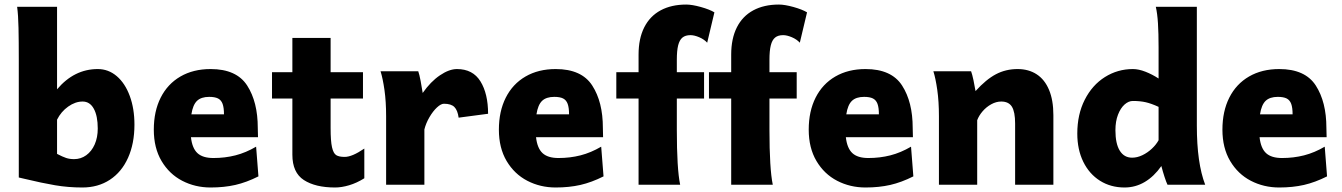

<svg xmlns="http://www.w3.org/2000/svg" viewBox="-20 -811 5892 843"><path d="M230.5 -418.9Q305.7 -507.8 409.2 -507.8Q456.1 -507.8 492.7 -476.6Q529.3 -445.3 549.8 -389.6Q570.3 -334 570.3 -263.7Q570.3 -180.7 542.2 -118.2Q514.2 -55.7 462.4 -21.7Q410.6 12.2 341.8 12.2Q279.3 12.2 221.9 2.4Q164.6 -7.3 87.4 -25.9L62.5 -31.7V-551.8Q62.5 -630.4 61.3 -688Q60.1 -745.6 55.2 -781.2H230.5ZM305.2 -112.3Q335 -112.3 358.6 -129.4Q382.3 -146.5 395.8 -177Q409.2 -207.5 409.2 -246.6Q409.2 -302.2 391.8 -333.7Q374.5 -365.2 342.8 -365.2Q310.5 -365.2 279.3 -343Q248 -320.8 230.5 -285.6V-135.3Q254.9 -122.6 270.5 -117.4Q286.1 -112.3 305.2 -112.3Z M818.4 -208.5Q823.7 -160.2 846.9 -138.7Q870.1 -117.2 917 -117.2Q967.8 -117.2 1013.7 -128.9Q1059.6 -140.6 1104.5 -167L1114.7 -36.6Q1062.5 -10.3 1013.2 1Q963.9 12.2 904.8 12.2Q836.9 12.2 780 -17.3Q723.1 -46.9 689.2 -104.2Q655.3 -161.6 655.3 -241.7Q655.3 -322.3 685.5 -382.3Q715.8 -442.4 772.2 -475.1Q828.6 -507.8 904.8 -507.8Q1018.6 -507.8 1065.2 -435.5Q1111.8 -363.3 1111.8 -249.5Q1112.3 -229 1112.8 -208.5ZM963.4 -309.1Q963.4 -338.4 957.3 -355Q951.2 -371.6 937.3 -378.7Q923.3 -385.7 898.4 -385.7Q863.3 -385.7 845 -368.2Q826.7 -350.6 820.3 -309.1Z M1451.2 12.2Q1364.7 12.2 1314.2 -20.5Q1263.7 -53.2 1263.7 -131.8V-378.4H1174.3V-494.1H1263.7V-644.5H1431.6V-494.1H1573.7V-378.4H1431.6V-249Q1431.6 -191.4 1437.7 -164.6Q1443.8 -137.7 1456.1 -129.9Q1468.3 -122.1 1493.2 -122.1Q1509.8 -122.1 1531 -131.1Q1552.2 -140.1 1579.6 -158.7V-28.3Q1545.9 -7.3 1512.9 2.4Q1480 12.2 1451.2 12.2Z M1675.3 0V-300.3Q1675.3 -365.2 1668 -416.3Q1660.6 -467.3 1650.9 -498H1816.4Q1821.3 -484.4 1826.9 -455.3Q1832.5 -426.3 1835.9 -402.8Q1870.6 -452.6 1911.4 -480.2Q1952.1 -507.8 1986.3 -507.8Q2056.2 -507.8 2089.6 -453.6Q2123 -399.4 2123 -311.5L1993.7 -294.4Q1989.3 -326.7 1975.1 -341.1Q1960.9 -355.5 1929.2 -355.5Q1916 -355.5 1898.4 -339.1Q1880.9 -322.8 1865.5 -296.4Q1850.1 -270 1843.3 -242.7V0Z M2333.5 -208.5Q2338.9 -160.2 2362.1 -138.7Q2385.3 -117.2 2432.1 -117.2Q2482.9 -117.2 2528.8 -128.9Q2574.7 -140.6 2619.6 -167L2629.9 -36.6Q2577.6 -10.3 2528.3 1Q2479 12.2 2419.9 12.2Q2352.1 12.2 2295.2 -17.3Q2238.3 -46.9 2204.3 -104.2Q2170.4 -161.6 2170.4 -241.7Q2170.4 -322.3 2200.7 -382.3Q2231 -442.4 2287.4 -475.1Q2343.8 -507.8 2419.9 -507.8Q2533.7 -507.8 2580.3 -435.5Q2627 -363.3 2627 -249.5Q2627.4 -229 2627.9 -208.5ZM2478.5 -309.1Q2478.5 -338.4 2472.4 -355Q2466.3 -371.6 2452.4 -378.7Q2438.5 -385.7 2413.6 -385.7Q2378.4 -385.7 2360.1 -368.2Q2341.8 -350.6 2335.4 -309.1Z M2993.2 -791Q3018.6 -791 3057.1 -780.3Q3095.7 -769.5 3116.7 -756.8L3085 -623.5Q3071.8 -638.2 3050 -647.5Q3028.3 -656.7 3011.7 -656.7Q2989.3 -656.7 2976.3 -646Q2963.4 -635.3 2957.5 -611.8Q2951.7 -588.4 2951.7 -549.3V-494.1H3071.3V-378.4H2951.7V-241.2Q2951.7 -69.8 2966.3 0H2783.7V-378.4H2686V-494.1H2783.7V-571.3Q2783.7 -641.6 2808.6 -690.9Q2833.5 -740.2 2880.6 -765.6Q2927.7 -791 2993.2 -791Z M3399.9 -791Q3425.3 -791 3463.9 -780.3Q3502.4 -769.5 3523.4 -756.8L3491.7 -623.5Q3478.5 -638.2 3456.8 -647.5Q3435.1 -656.7 3418.5 -656.7Q3396 -656.7 3383.1 -646Q3370.1 -635.3 3364.3 -611.8Q3358.4 -588.4 3358.4 -549.3V-494.1H3478V-378.4H3358.4V-241.2Q3358.4 -69.8 3373 0H3190.4V-378.4H3092.8V-494.1H3190.4V-571.3Q3190.4 -641.6 3215.3 -690.9Q3240.2 -740.2 3287.4 -765.6Q3334.5 -791 3399.9 -791Z M3693.8 -208.5Q3699.2 -160.2 3722.4 -138.7Q3745.6 -117.2 3792.5 -117.2Q3843.3 -117.2 3889.2 -128.9Q3935.1 -140.6 3980 -167L3990.2 -36.6Q3938 -10.3 3888.7 1Q3839.4 12.2 3780.3 12.2Q3712.4 12.2 3655.5 -17.3Q3598.6 -46.9 3564.7 -104.2Q3530.8 -161.6 3530.8 -241.7Q3530.8 -322.3 3561 -382.3Q3591.3 -442.4 3647.7 -475.1Q3704.1 -507.8 3780.3 -507.8Q3894 -507.8 3940.7 -435.5Q3987.3 -363.3 3987.3 -249.5Q3987.8 -229 3988.3 -208.5ZM3838.9 -309.1Q3838.9 -338.4 3832.8 -355Q3826.7 -371.6 3812.7 -378.7Q3798.8 -385.7 3773.9 -385.7Q3738.8 -385.7 3720.5 -368.2Q3702.1 -350.6 3695.8 -309.1Z M4437 -268.6Q4437 -319.8 4422.9 -342.5Q4408.7 -365.2 4376 -365.2Q4354 -365.2 4332.3 -353.3Q4310.5 -341.3 4294.2 -322.3Q4277.8 -303.2 4270.5 -283.2V0H4102.5V-300.3Q4102.5 -365.2 4095.2 -416.3Q4087.9 -467.3 4078.1 -498H4243.7Q4248.5 -485.4 4254.2 -458.7Q4259.8 -432.1 4263.2 -411.1Q4309.6 -462.4 4352.8 -485.1Q4396 -507.8 4447.8 -507.8Q4496.1 -507.8 4531.5 -484.9Q4566.9 -461.9 4585.9 -416.5Q4605 -371.1 4605 -305.2V0H4437Z M5271.5 0H5106Q5100.6 -11.2 5093 -34.4Q5085.4 -57.6 5079.1 -82Q5046.9 -36.1 5006.1 -12Q4965.3 12.2 4917.5 12.2Q4856.9 12.2 4809.8 -17.3Q4762.7 -46.9 4736.3 -100.6Q4710 -154.3 4710 -224.6Q4710 -308.6 4742.7 -373Q4775.4 -437.5 4831.3 -472.7Q4887.2 -507.8 4954.1 -507.8Q4979.5 -507.8 5009.3 -496.1Q5039.1 -484.4 5066.9 -466.3V-603Q5066.9 -665 5064.2 -708.5Q5061.5 -752 5054.7 -781.2H5234.9V-258.8Q5234.9 -95.2 5271.5 0ZM4954.1 -367.7Q4935.1 -367.7 4917.5 -352.1Q4899.9 -336.4 4888.7 -307.4Q4877.4 -278.3 4877.4 -239.3Q4877.4 -180.2 4896.5 -149.4Q4915.5 -118.7 4950.7 -118.7Q4973.1 -118.7 4995.8 -129.6Q5018.6 -140.6 5037.4 -158.2Q5056.2 -175.8 5066.9 -195.3V-341.8Q5035.2 -356.4 5010.5 -362.1Q4985.8 -367.7 4954.1 -367.7Z M5510.3 -208.5Q5515.6 -160.2 5538.8 -138.7Q5562 -117.2 5608.9 -117.2Q5659.7 -117.2 5705.6 -128.9Q5751.5 -140.6 5796.4 -167L5806.6 -36.6Q5754.4 -10.3 5705.1 1Q5655.8 12.2 5596.7 12.2Q5528.8 12.2 5471.9 -17.3Q5415 -46.9 5381.1 -104.2Q5347.2 -161.6 5347.2 -241.7Q5347.2 -322.3 5377.4 -382.3Q5407.7 -442.4 5464.1 -475.1Q5520.5 -507.8 5596.7 -507.8Q5710.4 -507.8 5757.1 -435.5Q5803.7 -363.3 5803.7 -249.5Q5804.2 -229 5804.7 -208.5ZM5655.3 -309.1Q5655.3 -338.4 5649.2 -355Q5643.1 -371.6 5629.2 -378.7Q5615.2 -385.7 5590.3 -385.7Q5555.2 -385.7 5536.9 -368.2Q5518.6 -350.6 5512.2 -309.1Z"/></svg>

Font: Lesson One Extra
Style: Regular
Weight: 800
Designer: But Ko, Victor Gaultney, Annie Olsen, Julie Remington, Don Collingsworth, Eric Hays, Becca Hirsbrunner
Version: Version 1.100